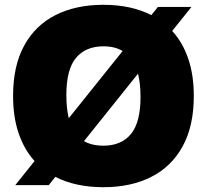

<svg xmlns="http://www.w3.org/2000/svg" viewBox="-20 -770 862 800"><path d="M183 1.5H43.5L124 -99Q81 -146.5 57.8 -214.2Q34.5 -282 34.5 -370Q34.5 -496 81 -580.5Q127.5 -665 212 -707.5Q296.5 -750 411 -750Q526.5 -750 610.5 -707L638 -741H777.5L697.5 -641Q741 -593.5 764.2 -525.8Q787.5 -458 787.5 -370Q787.5 -245 741 -160.2Q694.5 -75.5 610 -32.8Q525.5 10 411 10Q295 10 210.5 -33ZM256.5 -374Q256.5 -318 266.5 -277.5L491 -557.5Q458.5 -577 411 -577Q337 -577 296.8 -529Q256.5 -481 256.5 -374ZM411 -163Q486 -163 525.8 -211.8Q565.5 -260.5 565.5 -366Q565.5 -422 555 -463L330 -182Q362.5 -163 411 -163Z"/></svg>

Font: Encode Sans Black
Style: Regular
Weight: 900
Designer: Multiple Designers
Foundry: Impallari Type
Version: Version 3.002; ttfautohint (v1.8.3) -l 8 -r 50 -G 200 -x 14 